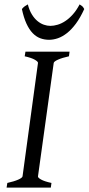

<svg xmlns="http://www.w3.org/2000/svg" viewBox="-20 -849 401 869"><path d="M292 -594.2Q261.2 -587.4 242.7 -579.1Q224.1 -570.8 223.1 -564L151.9 -50.8Q150.9 -44.9 166 -36.4Q181.2 -27.8 212.9 -21L210 0H9.8L13.2 -21Q43.9 -27.8 62.3 -35.9Q80.6 -43.9 82 -50.8L151.9 -564Q152.8 -569.8 137.7 -578.6Q122.6 -587.4 91.8 -594.2L95.2 -615.2H294.9ZM361.3 -808.1Q343.3 -768.6 323.5 -741.9Q303.7 -715.3 283.2 -699.2Q262.7 -683.1 242.2 -676Q221.7 -668.9 202.1 -668.9Q180.7 -668.9 161.9 -676Q143.1 -683.1 127.4 -699.5Q111.8 -715.8 99.6 -742.4Q87.4 -769 79.1 -808.1Q85.9 -816.4 92.3 -820.8Q98.6 -825.2 106 -829.1Q112.8 -802.2 124.3 -783.7Q135.7 -765.1 149.7 -753.7Q163.6 -742.2 178.7 -737.1Q193.8 -731.9 208 -731.9Q223.1 -731.9 240.7 -737.1Q258.3 -742.2 275.6 -753.7Q293 -765.1 309.6 -783.7Q326.2 -802.2 340.3 -829.1Q347.2 -825.2 351.8 -821.3Q356.4 -817.4 361.3 -808.1Z"/></svg>

Font: Gentium Plus Eur
Style: Italic
Weight: 400
Italic angle: -8°
Designer: J. Victor Gaultney, Annie Olsen, Iska Routamaa, Becca Hirsbrunner
Foundry: SIL International
Version: Version 5.000